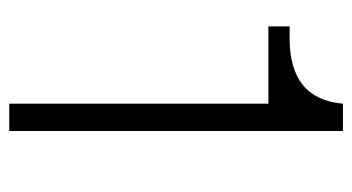

<svg xmlns="http://www.w3.org/2000/svg" viewBox="-193 -568 761 415"><g transform="rotate(90 187.5 -360.5)"><path d="M204.1 0V-560.1H37.1V-606H63Q194.3 -606 204.1 -721.2H263.2V0Z"/></g></svg>

Font: Lumene Sans Light
Style: Regular
Weight: 300
Designer: Deni Anggara
Version: Version 1.003;Glyphs 3.1.2 (3151)